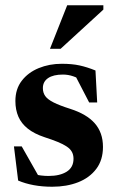

<svg xmlns="http://www.w3.org/2000/svg" viewBox="-20 -697 442 730"><path d="M214.5 -454.5Q254 -454.5 282.5 -448.2Q311 -442 343 -429L349.5 -307.5H319L256 -429L297 -387.5Q277.5 -400.5 258.2 -407Q239 -413.5 219.5 -413.5Q182.5 -413.5 162.8 -400Q143 -386.5 143 -362Q143 -344.5 152 -331.8Q161 -319 183.8 -307.5Q206.5 -296 247.5 -283Q278.5 -273 301.5 -259.5Q324.5 -246 340 -228.5Q355.5 -211 363.5 -188.5Q371.5 -166 371.5 -138.5Q371.5 -88.5 346 -54.8Q320.5 -21 277 -4Q233.5 13 178.5 13Q141 13 108.5 7Q76 1 49 -10.5L33 -140.5H62.5L138 -7.5L73 -47.5Q90.5 -40 105.8 -35.8Q121 -31.5 135.8 -29.8Q150.5 -28 164.5 -28Q207.5 -28 233.5 -44.2Q259.5 -60.5 259.5 -93.5Q259.5 -108.5 253.2 -119.8Q247 -131 233.5 -140Q220 -149 199.2 -157.5Q178.5 -166 149 -175.5Q110 -188.5 85.8 -207.8Q61.5 -227 50 -253.2Q38.5 -279.5 38.5 -313Q38.5 -358.5 62.8 -390Q87 -421.5 127.2 -438Q167.5 -454.5 214.5 -454.5ZM170 -511.5 235.5 -677H373V-660.5L210.5 -511.5Z"/></svg>

Font: Newsreader 24pt
Style: Bold
Weight: 700
Designer: Hugues Gentile
Foundry: Production Type
Version: Version 1.003